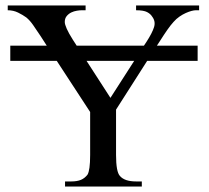

<svg xmlns="http://www.w3.org/2000/svg" viewBox="-20 -682 763 702"><path d="M383.8 -324.2 470.7 -459.5H296.4ZM695.8 -644.5Q689.9 -644.5 680.4 -642.1Q670.9 -639.6 659.4 -634.5Q647.9 -629.4 636.2 -621.3Q624.5 -613.3 614.3 -601.6Q604 -590.3 592 -573.2Q580.1 -556.2 564.9 -532.2L553.7 -515.1H702.6V-459.5H518.1L404.3 -281.2V-115.7Q404.3 -53.7 418.5 -38.6Q435.5 -18.6 477.5 -18.6H498.5V0H217.8V-18.6H240.7Q261.7 -18.6 275.9 -24.4Q290 -30.3 300.3 -43.9Q304.7 -51.8 307.1 -69.1Q309.6 -86.4 309.6 -115.7V-272.5L187.5 -459.5H17.6V-515.1H150.9L128.9 -549.3Q112.8 -573.2 101.3 -590.1Q89.8 -606.9 76.2 -618.2Q63.5 -627.4 46.1 -636Q28.8 -644.5 8.3 -644.5V-662.1H293V-644.5H278.3Q271.5 -644.5 261 -642.8Q250.5 -641.1 240.7 -636.5Q231 -631.8 223.9 -623.3Q216.8 -614.7 216.8 -601.6Q216.8 -593.3 223.9 -577.1Q231 -561 246.1 -537.1L260.3 -515.1H506.3L515.1 -528.3Q536.6 -561.5 543.2 -582.8Q549.8 -604 536.1 -621.6Q530.3 -631.3 517.6 -637.9Q504.9 -644.5 477.5 -644.5V-662.1H708V-644.5Z"/></svg>

Font: Doulos SIL
Style: Regular
Weight: 400
Designer: Walt Agee, Victor Gaultney, Peter Martin, Debbi Hosken
Foundry: SIL International
Version: Version 4.110; 2011; Maintenance release